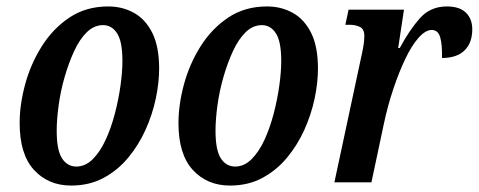

<svg xmlns="http://www.w3.org/2000/svg" viewBox="-20 -566 1486 596"><path d="M201 10Q130 10 85.5 -38.5Q41 -87 41 -184Q41 -241 58 -304Q75 -367 109.5 -422Q144 -477 195.5 -511.5Q247 -546 316 -546Q360 -546 396 -526Q432 -506 453 -463.5Q474 -421 474 -353Q474 -309 463.5 -259.5Q453 -210 431.5 -162.5Q410 -115 377.5 -76Q345 -37 301 -13.5Q257 10 201 10ZM217 -49Q245 -49 268 -72Q291 -95 308 -132Q325 -169 336.5 -213Q348 -257 354 -300Q360 -343 360 -377Q360 -437 343.5 -462.5Q327 -488 300 -488Q272 -488 249.5 -466Q227 -444 210 -407Q193 -370 180.5 -326.5Q168 -283 162 -239Q156 -195 156 -160Q156 -100 172.5 -74.5Q189 -49 217 -49Z M694 10Q623 10 578.5 -38.5Q534 -87 534 -184Q534 -241 551 -304Q568 -367 602.5 -422Q637 -477 688.5 -511.5Q740 -546 809 -546Q853 -546 889 -526Q925 -506 946 -463.5Q967 -421 967 -353Q967 -309 956.5 -259.5Q946 -210 924.5 -162.5Q903 -115 870.5 -76Q838 -37 794 -13.5Q750 10 694 10ZM710 -49Q738 -49 761 -72Q784 -95 801 -132Q818 -169 829.5 -213Q841 -257 847 -300Q853 -343 853 -377Q853 -437 836.5 -462.5Q820 -488 793 -488Q765 -488 742.5 -466Q720 -444 703 -407Q686 -370 673.5 -326.5Q661 -283 655 -239Q649 -195 649 -160Q649 -100 665.5 -74.5Q682 -49 710 -49Z M1100 -383Q1105 -405 1108 -422.5Q1111 -440 1111 -454Q1111 -476 1097 -482.5Q1083 -489 1067 -489H1052L1062 -536H1234L1216 -417H1221Q1251 -473 1283.5 -509.5Q1316 -546 1367 -546Q1407 -546 1426.5 -526.5Q1446 -507 1446 -475Q1446 -433 1422 -409.5Q1398 -386 1352 -386Q1353 -427 1346.5 -450Q1340 -473 1320 -473Q1301 -473 1279.5 -449Q1258 -425 1238 -383Q1218 -341 1200.5 -288.5Q1183 -236 1171 -179L1133 0H1018Z"/></svg>

Font: Noto Serif ExtraCondensed SemiBold
Style: Italic
Weight: 600
Width: 2
Italic angle: -12°
Designer: Monotype Design Team
Foundry: Monotype Imaging Inc.
Version: Version 2.013